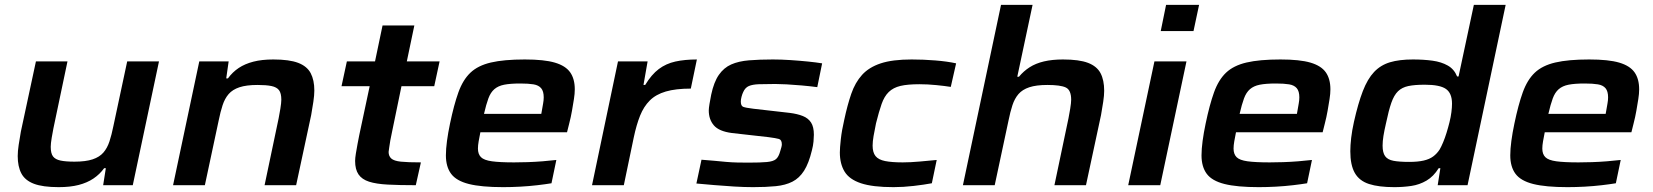

<svg xmlns="http://www.w3.org/2000/svg" viewBox="-20 -763 6808 791"><path d="M222 8Q156 8 119.5 -6Q83 -20 68 -48.5Q53 -77 53 -120Q53 -140 57 -166.5Q61 -193 66 -221L128 -510H258L200 -234Q197 -220 193 -195.5Q189 -171 189 -158Q189 -131 198.5 -118.5Q208 -106 229.5 -101.5Q251 -97 287 -97Q333 -97 361.5 -106.5Q390 -116 406 -134.5Q422 -153 431 -180.5Q440 -208 447 -243L504 -510H635L527 0H405L416 -70H409Q391 -45 365 -27.5Q339 -10 304 -1Q269 8 222 8Z M693 0 801 -510H922L912 -440H919Q938 -466 963.5 -483Q989 -500 1024 -509Q1059 -518 1106 -518Q1172 -518 1208.5 -504Q1245 -490 1260 -461.5Q1275 -433 1275 -390Q1275 -371 1271 -344Q1267 -317 1262 -289L1200 0H1070L1128 -276Q1131 -290 1135 -315Q1139 -340 1139 -352Q1139 -379 1129.5 -391.5Q1120 -404 1098.5 -408.5Q1077 -413 1041 -413Q995 -413 966.5 -403.5Q938 -394 922 -375.5Q906 -357 897 -329.5Q888 -302 881 -267L824 0Z M1693 0Q1626 0 1578 -2.5Q1530 -5 1500.5 -14.5Q1471 -24 1457 -44.5Q1443 -65 1443 -100Q1443 -111 1446 -130Q1449 -149 1453 -170Q1457 -191 1460 -206L1503 -408H1387L1409 -510H1525L1556 -658H1687L1656 -510H1791L1769 -408H1634L1596 -224Q1591 -202 1588 -184.5Q1585 -167 1583.5 -155.5Q1582 -144 1581 -137Q1581 -120 1592 -110Q1603 -100 1631.5 -97Q1660 -94 1714 -94Z M2053 8Q1963 8 1911.5 -5Q1860 -18 1838.5 -47Q1817 -76 1817 -123Q1817 -149 1821.5 -182.5Q1826 -216 1834 -254Q1850 -331 1868.5 -382.5Q1887 -434 1918 -463.5Q1949 -493 2002.5 -505.5Q2056 -518 2142 -518Q2222 -518 2266 -505Q2310 -492 2329 -465Q2348 -438 2348 -395Q2348 -377 2344.5 -355Q2341 -333 2336.5 -307Q2332 -281 2325 -254L2316 -218H1959Q1955 -198 1952 -181Q1949 -164 1949 -151Q1949 -128 1961.5 -115.5Q1974 -103 2006.5 -98.5Q2039 -94 2098 -94Q2123 -94 2153.5 -95Q2184 -96 2215.5 -98.5Q2247 -101 2272 -104L2252 -8Q2228 -4 2194 0Q2160 4 2123.5 6Q2087 8 2053 8ZM1974 -294H2210L2212 -305Q2215 -323 2217.5 -336.5Q2220 -350 2220 -362Q2220 -387 2209.5 -399.5Q2199 -412 2178 -415.5Q2157 -419 2124 -419Q2082 -419 2057 -414Q2032 -409 2016.5 -395.5Q2001 -382 1992 -357.5Q1983 -333 1974 -294Z M2419 0 2526 -510H2648L2631 -413H2638Q2664 -456 2694 -478.5Q2724 -501 2762.5 -509.5Q2801 -518 2851 -518L2826 -398Q2764 -398 2723 -386Q2682 -374 2657 -349Q2632 -324 2617 -286.5Q2602 -249 2591 -197L2550 0Z M3083 8Q3047 8 3005 5.5Q2963 3 2922.5 -0.5Q2882 -4 2849 -7L2870 -105Q2899 -103 2924 -100.5Q2949 -98 2972 -96Q2995 -94 3017.5 -93.5Q3040 -93 3063 -93Q3113 -93 3139.5 -95.5Q3166 -98 3177 -107.5Q3188 -117 3194 -139Q3197 -149 3199 -156Q3201 -163 3201 -168Q3201 -187 3189 -190.5Q3177 -194 3146 -198L2995 -215Q2942 -222 2921 -246.5Q2900 -271 2900 -308Q2900 -317 2903 -335Q2906 -353 2910 -373Q2921 -425 2941.5 -454.5Q2962 -484 2992.5 -497.5Q3023 -511 3066 -514.5Q3109 -518 3164 -518Q3198 -518 3236 -515.5Q3274 -513 3308.5 -509.5Q3343 -506 3367 -502L3347 -404Q3316 -408 3282.5 -411Q3249 -414 3220.5 -415.5Q3192 -417 3174 -417Q3132 -417 3106 -416Q3080 -415 3065 -408.5Q3050 -402 3042 -384Q3038 -376 3035 -364.5Q3032 -353 3032 -345Q3032 -327 3041.5 -323Q3051 -319 3084 -315L3233 -298Q3265 -294 3287.5 -285Q3310 -276 3321.5 -258Q3333 -240 3333 -208Q3333 -197 3331.5 -180Q3330 -163 3325 -144Q3312 -90 3292.5 -59.5Q3273 -29 3244.5 -14.5Q3216 0 3176 4Q3136 8 3083 8Z M3661 8Q3575 8 3527 -8Q3479 -24 3459.5 -56Q3440 -88 3440 -135Q3440 -153 3444 -189.5Q3448 -226 3458 -269Q3471 -330 3487 -376.5Q3503 -423 3531.5 -454.5Q3560 -486 3608.5 -502Q3657 -518 3736 -518Q3784 -518 3833.5 -514Q3883 -510 3919 -502L3897 -405Q3872 -409 3836.5 -412.5Q3801 -416 3768 -416Q3719 -416 3689.5 -409Q3660 -402 3641.5 -384Q3623 -366 3612 -334.5Q3601 -303 3589 -255Q3583 -226 3579 -203Q3575 -180 3575 -163Q3575 -135 3587 -120Q3599 -105 3626.5 -99.5Q3654 -94 3699 -94Q3730 -94 3769 -97.5Q3808 -101 3839 -104L3819 -8Q3787 -2 3744 3Q3701 8 3661 8Z M3947 0 4104 -743H4234L4171 -447H4178Q4197 -470 4222 -486Q4247 -502 4281 -510Q4315 -518 4359 -518Q4426 -518 4462.5 -504Q4499 -490 4514 -461.5Q4529 -433 4529 -389Q4529 -370 4525 -343.5Q4521 -317 4516 -289L4454 0H4324L4382 -276Q4385 -290 4389 -315Q4393 -340 4393 -352Q4393 -392 4371 -402.5Q4349 -413 4295 -413Q4249 -413 4220.5 -403.5Q4192 -394 4176 -375.5Q4160 -357 4151 -329.5Q4142 -302 4135 -267L4078 0Z M4762 -635 4784 -743H4920L4897 -635ZM4628 0 4736 -510H4868L4760 0Z M5166 8Q5076 8 5024.5 -5Q4973 -18 4951.5 -47Q4930 -76 4930 -123Q4930 -149 4934.5 -182.5Q4939 -216 4947 -254Q4963 -331 4981.5 -382.5Q5000 -434 5031 -463.5Q5062 -493 5115.5 -505.5Q5169 -518 5255 -518Q5335 -518 5379 -505Q5423 -492 5442 -465Q5461 -438 5461 -395Q5461 -377 5457.5 -355Q5454 -333 5449.5 -307Q5445 -281 5438 -254L5429 -218H5072Q5068 -198 5065 -181Q5062 -164 5062 -151Q5062 -128 5074.5 -115.5Q5087 -103 5119.5 -98.5Q5152 -94 5211 -94Q5236 -94 5266.5 -95Q5297 -96 5328.5 -98.5Q5360 -101 5385 -104L5365 -8Q5341 -4 5307 0Q5273 4 5236.5 6Q5200 8 5166 8ZM5087 -294H5323L5325 -305Q5328 -323 5330.5 -336.5Q5333 -350 5333 -362Q5333 -387 5322.5 -399.5Q5312 -412 5291 -415.5Q5270 -419 5237 -419Q5195 -419 5170 -414Q5145 -409 5129.5 -395.5Q5114 -382 5105 -357.5Q5096 -333 5087 -294Z M5724 8Q5660 8 5620 -5Q5580 -18 5561.5 -50.5Q5543 -83 5543 -140Q5543 -164 5546.5 -194.5Q5550 -225 5558 -261Q5575 -337 5594.5 -387.5Q5614 -438 5641 -466.5Q5668 -495 5706.5 -506.5Q5745 -518 5801 -518Q5845 -518 5881.5 -513Q5918 -508 5944.5 -493Q5971 -478 5983 -448H5989L6052 -743H6183L6026 0H5903L5914 -70H5907Q5886 -36 5857 -19Q5828 -2 5794.5 3Q5761 8 5724 8ZM5786 -96Q5821 -96 5845 -101.5Q5869 -107 5884.5 -118.5Q5900 -130 5911 -147Q5918 -159 5925.5 -177Q5933 -195 5939.5 -216Q5946 -237 5951.5 -259Q5957 -281 5959.5 -301Q5962 -321 5962 -336Q5962 -379 5937 -396.5Q5912 -414 5850 -414Q5808 -414 5782 -408.5Q5756 -403 5739.5 -387Q5723 -371 5712 -339.5Q5701 -308 5690 -255Q5683 -225 5679.5 -203Q5676 -181 5676 -163Q5676 -134 5686.5 -119.5Q5697 -105 5721 -100.5Q5745 -96 5786 -96Z M6438 8Q6348 8 6296.5 -5Q6245 -18 6223.5 -47Q6202 -76 6202 -123Q6202 -149 6206.5 -182.5Q6211 -216 6219 -254Q6235 -331 6253.5 -382.5Q6272 -434 6303 -463.5Q6334 -493 6387.5 -505.5Q6441 -518 6527 -518Q6607 -518 6651 -505Q6695 -492 6714 -465Q6733 -438 6733 -395Q6733 -377 6729.5 -355Q6726 -333 6721.5 -307Q6717 -281 6710 -254L6701 -218H6344Q6340 -198 6337 -181Q6334 -164 6334 -151Q6334 -128 6346.5 -115.5Q6359 -103 6391.5 -98.5Q6424 -94 6483 -94Q6508 -94 6538.5 -95Q6569 -96 6600.5 -98.5Q6632 -101 6657 -104L6637 -8Q6613 -4 6579 0Q6545 4 6508.5 6Q6472 8 6438 8ZM6359 -294H6595L6597 -305Q6600 -323 6602.5 -336.5Q6605 -350 6605 -362Q6605 -387 6594.5 -399.5Q6584 -412 6563 -415.5Q6542 -419 6509 -419Q6467 -419 6442 -414Q6417 -409 6401.5 -395.5Q6386 -382 6377 -357.5Q6368 -333 6359 -294Z"/></svg>

Font: Saira Expanded SemiBold
Style: Italic
Weight: 600
Width: 7
Italic angle: -12°
Designer: Hector Gatti with collaboration of the Omnibus-Type team
Foundry: Omnibus-Type
Version: Version 1.101